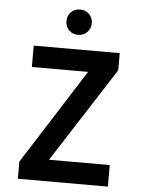

<svg xmlns="http://www.w3.org/2000/svg" viewBox="-60 -956 736 1003"><g transform="rotate(5 308.0 -454.5)"><path d="M72 0V-90L420 -637L447 -588H94V-700H545V-610L194 -64L168 -113H544V0ZM319 -776Q290.5 -776 271.8 -795.2Q253 -814.5 253 -843Q253 -871 271.8 -890Q290.5 -909 319 -909Q347.5 -909 366.8 -890Q386 -871 386 -843Q386 -814.5 366.8 -795.2Q347.5 -776 319 -776Z"/></g></svg>

Font: Overpass Mono
Style: Bold
Weight: 700
Monospace: yes
Designer: Delve Withrington, Dave Bailey
Foundry: Delve Fonts LLC
Version: Version 4.000